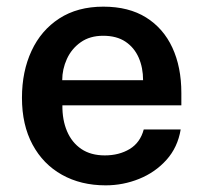

<svg xmlns="http://www.w3.org/2000/svg" viewBox="-20 -547 612 577"><path d="M297.5 10Q223 10 166.2 -21.8Q109.5 -53.5 77.8 -112.5Q46 -171.5 46 -253Q46 -332.5 74.8 -394.2Q103.5 -456 158.2 -491.5Q213 -527 290.5 -527Q367 -527 419 -494.5Q471 -462 498 -403.8Q525 -345.5 525 -267.5V-230.5H167.5Q167 -186.5 181.5 -152.5Q196 -118.5 224.5 -99.2Q253 -80 295 -80Q338 -80 369.8 -99.2Q401.5 -118.5 412 -158H523Q514 -104 480.2 -66.5Q446.5 -29 398.2 -9.5Q350 10 297.5 10ZM167 -306H410Q410 -343.5 396.8 -373.8Q383.5 -404 357 -421.8Q330.5 -439.5 290 -439.5Q250 -439.5 222.5 -420Q195 -400.5 181 -369.8Q167 -339 167 -306Z"/></svg>

Font: Public Sans Thin SemiBold
Style: Regular
Weight: 600
Version: Version 2.001